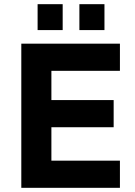

<svg xmlns="http://www.w3.org/2000/svg" viewBox="-20 -899 644 919"><path d="M82 0V-690H554V-560H226V-420H524V-290H226V-130H554V0ZM160 -755V-879H280V-755ZM360 -755V-879H480V-755Z"/></svg>

Font: Oxanium ExtraLight
Style: Bold
Weight: 700
Version: Version 2.000